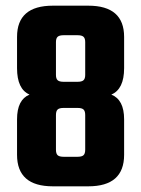

<svg xmlns="http://www.w3.org/2000/svg" viewBox="-20 -656 497 676"><path d="M417 -526V-416Q417 -342 372 -323Q417 -305 417 -236V-111Q417 0 291 0H166Q40 0 40 -111V-236Q40 -305 84 -323Q40 -342 40 -416V-526Q40 -636 166 -636H291Q417 -636 417 -526ZM280 -129V-251Q280 -265 274 -270.5Q268 -276 253 -276H204Q189 -276 183 -270.5Q177 -265 177 -251V-129Q177 -115 183 -109.5Q189 -104 204 -104H253Q268 -104 274 -109.5Q280 -115 280 -129ZM280 -392V-508Q280 -521 274 -526.5Q268 -532 253 -532H204Q189 -532 183 -526.5Q177 -521 177 -508V-392Q177 -379 183 -373.5Q189 -368 204 -368H253Q268 -368 274 -373.5Q280 -379 280 -392Z"/></svg>

Font: Teko SemiBold
Style: Regular
Weight: 600
Designer: Manushi Parikh, Jonny Pinhorn
Foundry: Indian Type Foundry
Version: Version 1.106;PS 1.0;hotconv 1.0.78;makeotf.lib2.5.61930; tt